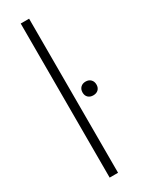

<svg xmlns="http://www.w3.org/2000/svg" viewBox="-214 -840 663 872"><g transform="rotate(-30 118.0 -404.0)"><path d="M76.5 0V-808H120.5V0ZM199.5 -360.5Q183 -360.5 173 -370Q163 -379.5 163 -396Q163 -412.5 173 -422.5Q183 -432.5 199.5 -432.5Q216 -432.5 226 -422.5Q236 -412.5 236 -396Q236 -379.5 226 -370Q216 -360.5 199.5 -360.5Z"/></g></svg>

Font: Encode Sans SemiCondensed SemiCondensed ExtraLight
Style: Regular
Weight: 200
Width: 4
Designer: Multiple Designers
Foundry: Impallari Type
Version: Version 3.000; ttfautohint (v1.8.3) -l 8 -r 50 -G 200 -x 14 